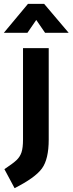

<svg xmlns="http://www.w3.org/2000/svg" viewBox="-57 -751 378 1001"><path d="M63 -24V-500H197V-23Q197 79 161.5 127.5Q126 176 19 230L-34 131Q11 101 29 84Q47 67 55 43.5Q63 20 63 -24ZM-37 -580 89 -731H173L301 -580H178L132 -647L86 -580Z"/></svg>

Font: Titillium Web[RUS by Daymarius]
Style: Bold
Weight: 700
Designer: Cyrillization by Daymarius
Foundry: Cyrillization by Daymarius
Version: Version 1.002 September 11, 2018